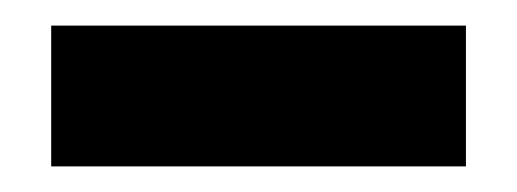

<svg xmlns="http://www.w3.org/2000/svg" viewBox="-20 -706 404 150"><path d="M20 -686H344V-576H20Z"/></svg>

Font: NT Somic Bold
Style: Regular
Weight: 700
Designer: Ravid Balaliev — lead type designer, mastering
Michael Voronin — secret advisor, marketing
Ivan Kovalenko — best boy
Foundry: NT Type
Version: Version 0.7